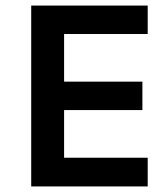

<svg xmlns="http://www.w3.org/2000/svg" viewBox="-20 -669 602 689"><path d="M92 0V-649H510V-547H210V-376H491V-274H210V-103H510V0Z"/></svg>

Font: Karmilla
Style: Bold
Weight: 700
Designer: Jonathan Pinhorn
Version: Version 1.000